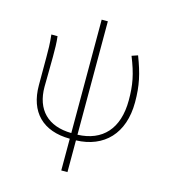

<svg xmlns="http://www.w3.org/2000/svg" viewBox="-126 -782 957 1081"><g transform="rotate(15 352.5 -241.5)"><path d="M547 -528C586 -431 597 -371 597 -282C597 -115 512 -25 368 -20V-681H332V-20C195 -22 119 -99 119 -233C119 -263 121 -340 121 -409C121 -453 121 -489 116 -527H80C86 -474 86 -438 86 -396V-233C86 -77 174 12 332 13V198H368V13C530 8 634 -97 634 -280C634 -378 619 -443 582 -540Z"/></g></svg>

Font: Noto Sans CJK JP Thin
Style: Regular
Weight: 250
Designer: Ryoko NISHIZUKA (kana & ideographs); Paul D. Hunt (Latin, Greek & Cyrillic); Wenlong ZHANG (bopomofo); Sandoll Communica
Foundry: Adobe Systems Incorporated
Version: Version 1.004;PS 1.004;hotconv 1.0.82;makeotf.lib2.5.63406